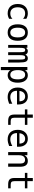

<svg xmlns="http://www.w3.org/2000/svg" viewBox="1852 -2475 796 4540"><g transform="rotate(90 2250.0 -205.0)"><path d="M424.8 -22.5Q394.5 -5.9 362.8 2.9Q331.1 11.7 297.9 11.7Q193.4 11.7 133.8 -51.3Q74.2 -114.3 74.2 -226.6Q74.2 -337.9 133.8 -401.4Q193.4 -464.8 297.9 -464.8Q331.1 -464.8 362.3 -456.1Q393.6 -447.3 424.8 -429.7V-351.6Q395.5 -377.9 365.7 -389.6Q335.9 -401.4 297.9 -401.4Q227.5 -401.4 189.9 -356Q152.3 -310.5 152.3 -226.6Q152.3 -142.6 190.4 -96.7Q228.5 -50.8 297.9 -50.8Q336.9 -50.8 367.7 -63Q398.4 -75.2 424.8 -100.6Z M750 -401.4Q693.4 -401.4 664.1 -356.9Q634.8 -312.5 634.8 -226.6Q634.8 -140.6 664.1 -95.7Q693.4 -50.8 750 -50.8Q806.6 -50.8 835.4 -95.7Q864.3 -140.6 864.3 -226.6Q864.3 -312.5 835.4 -356.9Q806.6 -401.4 750 -401.4ZM750 -464.8Q843.8 -464.8 894 -403.3Q944.3 -341.8 944.3 -226.6Q944.3 -110.4 894.5 -49.3Q844.7 11.7 750 11.7Q655.3 11.7 605 -49.3Q554.7 -110.4 554.7 -226.6Q554.7 -341.8 605 -403.3Q655.3 -464.8 750 -464.8Z M1272.5 -407.2Q1286.1 -436.5 1307.1 -450.7Q1328.1 -464.8 1358.4 -464.8Q1413.1 -464.8 1435.5 -422.4Q1458 -379.9 1458 -262.7V0H1389.6V-259.8Q1389.6 -355.5 1378.9 -378.9Q1368.2 -402.3 1339.8 -402.3Q1307.6 -402.3 1295.4 -377.4Q1283.2 -352.5 1283.2 -259.8V0H1214.8V-259.8Q1214.8 -356.4 1203.6 -379.4Q1192.4 -402.3 1162.1 -402.3Q1132.8 -402.3 1121.6 -377.4Q1110.4 -352.5 1110.4 -259.8V0H1042V-454.1H1110.4V-415Q1123 -439.5 1143.1 -452.1Q1163.1 -464.8 1188.5 -464.8Q1219.7 -464.8 1240.2 -450.7Q1260.7 -436.5 1272.5 -407.2Z M1637.7 -56.6V172.9H1563.5V-454.1H1637.7V-395.5Q1656.2 -429.7 1687.5 -447.3Q1718.8 -464.8 1759.8 -464.8Q1841.8 -464.8 1888.7 -400.9Q1935.5 -336.9 1935.5 -224.6Q1935.5 -114.3 1888.7 -51.3Q1841.8 11.7 1759.8 11.7Q1717.8 11.7 1686.5 -5.9Q1655.3 -23.4 1637.7 -56.6ZM1856.4 -226.6Q1856.4 -312.5 1829.6 -356.9Q1802.7 -401.4 1748 -401.4Q1693.4 -401.4 1665.5 -356.9Q1637.7 -312.5 1637.7 -226.6Q1637.7 -140.6 1665.5 -95.7Q1693.4 -50.8 1748 -50.8Q1802.7 -50.8 1829.6 -95.2Q1856.4 -139.6 1856.4 -226.6Z M2450.2 -245.1V-209H2127V-207Q2127 -131.8 2166 -91.3Q2205.1 -50.8 2275.4 -50.8Q2311.5 -50.8 2350.1 -62.5Q2388.7 -74.2 2432.6 -97.7V-22.5Q2390.6 -5.9 2351.1 2.9Q2311.5 11.7 2274.4 11.7Q2168.9 11.7 2109.4 -51.8Q2049.8 -115.2 2049.8 -226.6Q2049.8 -335 2107.9 -399.9Q2166 -464.8 2263.7 -464.8Q2350.6 -464.8 2400.4 -405.8Q2450.2 -346.7 2450.2 -245.1ZM2376 -267.6Q2374 -333 2344.7 -367.2Q2315.4 -401.4 2259.8 -401.4Q2207 -401.4 2171.9 -365.7Q2136.7 -330.1 2130.9 -266.6Z M2763.7 -583V-454.1H2932.6V-395.5H2763.7V-149.4Q2763.7 -98.6 2782.7 -79.1Q2801.8 -59.6 2848.6 -59.6H2932.6V0H2840.8Q2757.8 0 2723.1 -33.7Q2688.5 -67.4 2688.5 -149.4V-395.5H2567.4V-454.1H2688.5V-583Z M3450.2 -245.1V-209H3127V-207Q3127 -131.8 3166 -91.3Q3205.1 -50.8 3275.4 -50.8Q3311.5 -50.8 3350.1 -62.5Q3388.7 -74.2 3432.6 -97.7V-22.5Q3390.6 -5.9 3351.1 2.9Q3311.5 11.7 3274.4 11.7Q3168.9 11.7 3109.4 -51.8Q3049.8 -115.2 3049.8 -226.6Q3049.8 -335 3107.9 -399.9Q3166 -464.8 3263.7 -464.8Q3350.6 -464.8 3400.4 -405.8Q3450.2 -346.7 3450.2 -245.1ZM3376 -267.6Q3374 -333 3344.7 -367.2Q3315.4 -401.4 3259.8 -401.4Q3207 -401.4 3171.9 -365.7Q3136.7 -330.1 3130.9 -266.6Z M3922.9 -281.2V0H3847.7V-281.2Q3847.7 -341.8 3826.2 -370.6Q3804.7 -399.4 3758.8 -399.4Q3707 -399.4 3678.7 -362.8Q3650.4 -326.2 3650.4 -255.9V0H3576.2V-454.1H3650.4V-385.7Q3670.9 -424.8 3704.6 -444.8Q3738.3 -464.8 3785.2 -464.8Q3854.5 -464.8 3888.7 -419.4Q3922.9 -374 3922.9 -281.2Z M4263.7 -583V-454.1H4432.6V-395.5H4263.7V-149.4Q4263.7 -98.6 4282.7 -79.1Q4301.8 -59.6 4348.6 -59.6H4432.6V0H4340.8Q4257.8 0 4223.1 -33.7Q4188.5 -67.4 4188.5 -149.4V-395.5H4067.4V-454.1H4188.5V-583Z"/></g></svg>

Font: BabelStone Flags PUA
Style: Regular
Weight: 400
Designer: Andrew West
Foundry: BabelStone
Version: Version 4.12